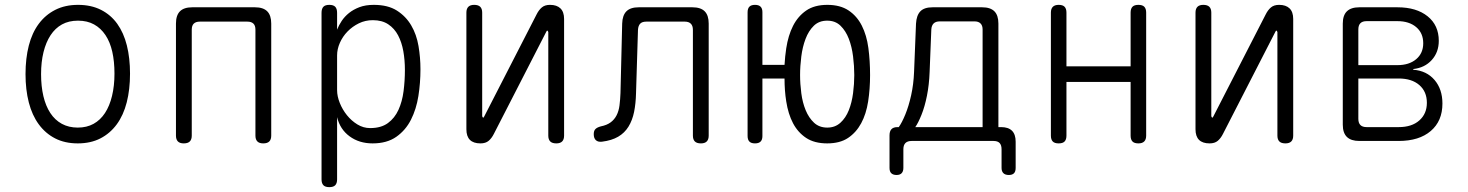

<svg xmlns="http://www.w3.org/2000/svg" viewBox="-20 -580 6040 790"><path d="M300 10Q247 10 207 -10.5Q167 -31 139.5 -68.5Q112 -106 98.5 -158.5Q85 -211 85 -275Q85 -340 98.5 -392.5Q112 -445 139.5 -482Q167 -519 207.5 -539.5Q248 -560 301 -560Q355 -560 395.5 -539.5Q436 -519 462.5 -482Q489 -445 502 -393Q515 -341 515 -277Q515 -212 501.5 -159Q488 -106 460.5 -68.5Q433 -31 393 -10.5Q353 10 300 10ZM300 -55Q337 -55 365 -70.5Q393 -86 412 -115Q431 -144 441 -185.5Q451 -227 451 -277Q451 -327 442 -367Q433 -407 414 -435.5Q395 -464 367 -479.5Q339 -495 301 -495Q263 -495 235 -479.5Q207 -464 188 -435Q169 -406 159 -365.5Q149 -325 149 -275Q149 -225 158.5 -184.5Q168 -144 187 -115Q206 -86 234.5 -70.5Q263 -55 300 -55Z M736 10Q720 10 712 2Q704 -6 704 -22V-483Q704 -517 720.5 -533.5Q737 -550 771 -550H1029Q1063 -550 1079.5 -533.5Q1096 -517 1096 -483V-22Q1096 -6 1088 2Q1080 10 1063 10Q1047 10 1039 2Q1031 -6 1031 -22V-458Q1031 -475 1022.5 -483Q1014 -491 998 -491H802Q786 -491 777.5 -483Q769 -475 769 -458V-22Q769 -6 761 2Q753 10 736 10Z M1335 -560Q1352 -560 1359.5 -552Q1367 -544 1367 -527V-458Q1374 -476 1386 -494Q1398 -512 1416 -526.5Q1434 -541 1459 -550.5Q1484 -560 1518 -560Q1576 -560 1613 -536.5Q1650 -513 1672 -475.5Q1694 -438 1702 -390.5Q1710 -343 1710 -295Q1710 -239 1701.5 -185Q1693 -131 1671 -87.5Q1649 -44 1610.5 -17Q1572 10 1513 10Q1458 10 1418.5 -19Q1379 -48 1367 -98V158Q1367 174 1359.5 182Q1352 190 1335 190Q1318 190 1310.5 182Q1303 174 1303 158V-527Q1303 -544 1310.5 -552Q1318 -560 1335 -560ZM1514 -497Q1483 -497 1456.5 -484Q1430 -471 1410 -450.5Q1390 -430 1378.5 -404Q1367 -378 1367 -352V-209Q1367 -184 1378 -156.5Q1389 -129 1407.5 -106Q1426 -83 1450.5 -68Q1475 -53 1503 -53Q1548 -53 1576 -73.5Q1604 -94 1619.5 -128Q1635 -162 1640.5 -205Q1646 -248 1646 -292Q1646 -333 1639.5 -369.5Q1633 -406 1618 -434.5Q1603 -463 1577.5 -480Q1552 -497 1514 -497Z M1899 -48V-528Q1899 -544 1907 -552Q1915 -560 1931 -560Q1948 -560 1956 -552Q1964 -544 1964 -528V-102Q1966 -96 1968 -96Q1970 -96 1970.5 -97.5Q1971 -99 1973 -102L2188 -521Q2197 -539 2209.5 -549.5Q2222 -560 2243 -560Q2271 -560 2286 -545.5Q2301 -531 2301 -502V-22Q2301 -6 2293 2Q2285 10 2269 10Q2252 10 2244 2Q2236 -6 2236 -22V-448Q2234 -454 2232 -454Q2230 -454 2229.5 -452.5Q2229 -451 2227 -448L2012 -29Q2003 -11 1990.5 -0.5Q1978 10 1957 10Q1928 10 1913.5 -4.5Q1899 -19 1899 -48Z M2540 -483Q2541 -517 2557.5 -533.5Q2574 -550 2608 -550H2829Q2863 -550 2879.5 -533.5Q2896 -517 2896 -483V-22Q2896 -6 2888 2Q2880 10 2864 10Q2847 10 2839 2Q2831 -6 2831 -22V-457Q2831 -474 2822.5 -482.5Q2814 -491 2798 -491H2639Q2622 -491 2614 -482.5Q2606 -474 2605 -457L2597 -197Q2596 -154 2589 -119.5Q2582 -85 2566 -59Q2550 -33 2523.5 -17.5Q2497 -2 2457 3Q2441 5 2432 -3Q2423 -11 2423 -28Q2423 -42 2430 -49Q2437 -56 2452 -60Q2477 -65 2492.5 -76.5Q2508 -88 2517 -105.5Q2526 -123 2529 -146.5Q2532 -170 2533 -197Z M3117 -530V-313H3208Q3210 -348 3215 -381Q3223 -434 3243 -473.5Q3263 -513 3297 -536.5Q3331 -560 3384 -560Q3437 -560 3471.5 -537Q3506 -514 3526 -474.5Q3546 -435 3553 -382.5Q3560 -330 3560 -271Q3560 -214 3552 -162.5Q3544 -111 3523.5 -73Q3503 -35 3469.5 -12.5Q3436 10 3383.5 10Q3331 10 3297 -12.5Q3263 -35 3243 -73Q3223 -111 3215 -163Q3208 -207 3208 -257H3117V-20Q3117 -5 3109.5 2.5Q3102 10 3086.5 10Q3071 10 3063.5 2.5Q3056 -5 3056 -21V-529Q3056 -545 3063.5 -552.5Q3071 -560 3086.5 -560Q3102 -560 3109.5 -552.5Q3117 -545 3117 -530ZM3384 -55Q3416 -55 3438 -75Q3460 -95 3472.5 -126.5Q3485 -158 3490 -196.5Q3495 -235 3495 -271Q3495 -308 3490 -348Q3485 -388 3472.5 -420.5Q3460 -453 3438.5 -474Q3417 -495 3383.5 -495Q3350 -495 3328.5 -474Q3307 -453 3294.5 -420Q3282 -387 3277 -347.5Q3272 -308 3272 -271Q3272 -235 3277 -196.5Q3282 -158 3295 -126.5Q3308 -95 3329.5 -75Q3351 -55 3384 -55Z M3669 140Q3655 140 3647.5 133Q3640 126 3640 111V-23Q3640 -40 3648 -48.5Q3656 -57 3673 -57H3678Q3691 -75 3705 -109Q3719 -143 3729 -188Q3739 -233 3741 -284L3749 -483Q3751 -517 3767 -533.5Q3783 -550 3817 -550H4021Q4055 -550 4071.5 -533.5Q4088 -517 4088 -483V-57H4099Q4129 -57 4144 -42Q4159 -27 4159 3V111Q4159 126 4152 133Q4145 140 4131 140Q4116 140 4108.5 132.5Q4101 125 4101 111V34Q4101 17 4093 8.5Q4085 0 4068 0H3731Q3714 0 3705.5 8.5Q3697 17 3697 34V111Q3697 125 3690 132.5Q3683 140 3669 140ZM4023 -459Q4023 -475 4014.5 -483.5Q4006 -492 3990 -492H3847Q3830 -492 3821.5 -483.5Q3813 -475 3812 -459L3805 -284Q3803 -231 3794 -186Q3785 -141 3771.5 -107.5Q3758 -74 3746 -57H4023Z M4336 10Q4319 10 4311.5 2Q4304 -6 4304 -22V-528Q4304 -544 4312 -552Q4320 -560 4336 -560Q4353 -560 4360.5 -552Q4368 -544 4368 -528V-307H4632V-528Q4632 -544 4639.5 -552Q4647 -560 4664 -560Q4681 -560 4688.5 -552Q4696 -544 4696 -528V-22Q4696 -6 4688 2Q4680 10 4664 10Q4647 10 4639.5 2Q4632 -6 4632 -22V-243H4368V-22Q4368 -6 4360.5 2Q4353 10 4336 10Z M4899 -48V-528Q4899 -544 4907 -552Q4915 -560 4931 -560Q4948 -560 4956 -552Q4964 -544 4964 -528V-102Q4966 -96 4968 -96Q4970 -96 4970.5 -97.5Q4971 -99 4973 -102L5188 -521Q5197 -539 5209.5 -549.5Q5222 -560 5243 -560Q5271 -560 5286 -545.5Q5301 -531 5301 -502V-22Q5301 -6 5293 2Q5285 10 5269 10Q5252 10 5244 2Q5236 -6 5236 -22V-448Q5234 -454 5232 -454Q5230 -454 5229.5 -452.5Q5229 -451 5227 -448L5012 -29Q5003 -11 4990.5 -0.5Q4978 10 4957 10Q4928 10 4913.5 -4.5Q4899 -19 4899 -48Z M5573 0Q5539 0 5522 -16.5Q5505 -33 5505 -67V-483Q5505 -517 5522 -533.5Q5539 -550 5573 -550H5730Q5808 -550 5854 -513Q5900 -476 5900 -412Q5900 -365 5871 -333Q5842 -301 5795 -296V-293Q5850 -289 5882.5 -251Q5915 -213 5915 -154Q5915 -82 5867 -41Q5819 0 5735 0ZM5569 -257V-91Q5569 -74 5577.5 -65.5Q5586 -57 5603 -57H5735Q5789 -57 5820 -84.5Q5851 -112 5851 -157Q5851 -203 5820 -230Q5789 -257 5735 -257ZM5603 -493Q5586 -493 5577.5 -484.5Q5569 -476 5569 -459V-312H5730Q5778 -312 5807 -336.5Q5836 -361 5836 -402Q5836 -444 5807 -468.5Q5778 -493 5730 -493Z"/></svg>

Font: Maple Mono NL ExtraLight
Style: Regular
Weight: 275
Monospace: yes
Designer: subframe7536
Version: Version 7.000